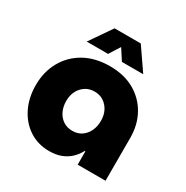

<svg xmlns="http://www.w3.org/2000/svg" viewBox="-165 -847 966 997"><g transform="rotate(30 317.5 -348.0)"><path d="M262 13Q195 13 143 -21Q91 -55 61.5 -114.5Q32 -174 32 -250Q32 -330 67.5 -393Q103 -456 167 -491.5Q231 -527 318 -527Q403 -527 464.5 -492Q526 -457 560 -396Q594 -335 594 -256V0H427V-80H423Q409 -53 387 -32Q365 -11 334.5 1Q304 13 262 13ZM314 -138Q346 -138 369 -153.5Q392 -169 405 -196Q418 -223 418 -257Q418 -291 405 -316.5Q392 -342 369 -357.5Q346 -373 314 -373Q283 -373 259.5 -357.5Q236 -342 223 -316.5Q210 -291 210 -257Q210 -223 223 -196Q236 -169 259.5 -153.5Q283 -138 314 -138ZM148 -577 239 -709H396L487 -577H359L317 -642L276 -577Z"/></g></svg>

Font: MuseoModerno Thin ExtraBold
Style: Regular
Weight: 800
Version: Version 1.002